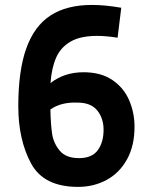

<svg xmlns="http://www.w3.org/2000/svg" viewBox="-20 -730 603 763"><path d="M514.6 -226.1Q514.6 -150.4 484.6 -96.4Q454.6 -42.5 403.6 -14.9Q352.5 12.7 290 12.7Q153.3 12.7 103 -81.3Q52.7 -175.3 52.7 -307.6Q52.7 -449.2 84.5 -537.8Q116.2 -626.5 180.7 -668.5Q245.1 -710.4 345.7 -710.4Q397.5 -710.4 461.9 -699.2L447.3 -580.1Q401.9 -587.4 365.7 -587.4Q299.8 -587.4 260.5 -564.7Q221.2 -542 203.1 -501Q185.1 -460 180.7 -399.9Q235.4 -442.9 312 -442.9Q381.3 -442.9 426.8 -411.9Q472.2 -380.9 493.4 -331.3Q514.6 -281.7 514.6 -226.1ZM391.6 -214.4Q391.6 -259.8 366.5 -291Q341.3 -322.3 287.6 -322.3Q222.2 -324.7 180.2 -294.9Q181.6 -235.8 187 -198.7Q192.4 -161.6 217 -131.6Q241.7 -101.6 293.9 -101.6Q345.7 -101.6 368.7 -133.3Q391.6 -165 391.6 -214.4Z"/></svg>

Font: Selawik Semibold
Style: Regular
Weight: 600
Designer: Aaron Bell
Foundry: Microsoft Corporation
Version: Version 1.01